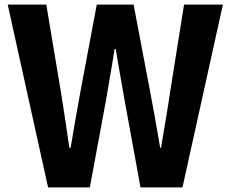

<svg xmlns="http://www.w3.org/2000/svg" viewBox="-20 -820 1008 840"><path d="M13.7 -799.8H182.6L246.1 -419.9Q268.6 -279.3 283.2 -173.8H289.1Q300.8 -248 332 -419.9L403.3 -799.8H564.5L636.7 -419.9Q651.4 -345.7 680.7 -173.8H684.6Q687.5 -192.4 703.1 -284.7Q718.8 -377 724.6 -419.9L785.2 -799.8H955.1L778.3 0H594.7L526.4 -374Q494.1 -556.6 486.3 -605.5H481.4Q479.5 -588.9 442.4 -374L373 0H190.4Z"/></svg>

Font: Gothic A1 Black
Style: Regular
Weight: 900
Version: Version 2.50